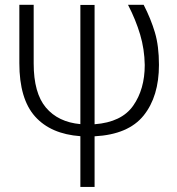

<svg xmlns="http://www.w3.org/2000/svg" viewBox="-20 -548 724 785"><path d="M366.7 -527.8V-40Q477.1 -48.3 524.4 -115.7Q571.8 -183.1 571.8 -282.2Q570.8 -346.7 553 -406.7Q535.2 -466.8 503.4 -528.3H567.4Q596.7 -471.2 613.3 -415.5Q629.9 -359.9 629.9 -282.7Q629.9 -153.8 567.4 -75.9Q504.9 2 366.7 9.3V216.3H308.6V8.8Q187.5 0 123.3 -71.8Q59.1 -143.6 59.1 -289.6V-528.3H117.7V-288.6Q117.7 -167.5 167.7 -108.2Q217.8 -48.8 308.6 -40.5V-527.8Z"/></svg>

Font: Franko
Style: Light
Weight: 300
Designer: Google
Version: Version 1.200310; 2013